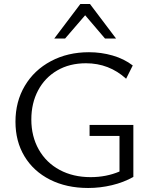

<svg xmlns="http://www.w3.org/2000/svg" viewBox="-20 -927 761 956"><path d="M57 -321Q57 -421 103.5 -499.5Q150 -578 233.5 -622.5Q317 -667 423 -667Q484 -667 541 -650.5Q598 -634 641 -601L608 -535Q523 -612 408 -612Q326 -612 264.5 -576Q203 -540 169.5 -476.5Q136 -413 136 -332Q136 -248 173 -182.5Q210 -117 277 -81Q344 -45 431 -45Q509 -45 575 -73V-250H426V-305H644V-46Q596 -19 537.5 -5Q479 9 419 9Q311 9 229 -32.5Q147 -74 102 -148.5Q57 -223 57 -321ZM404 -851 304 -735H250L380 -907H428L558 -735H503Z"/></svg>

Font: LXGW Bright TC
Style: Regular
Weight: 400
Designer: Christian Thalmann (Catharsis Fonts)
Foundry: LXGW / Christian Thalmann (Catharsis Fonts) / Fontworks Inc.
Version: Version 5.501